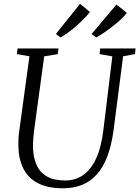

<svg xmlns="http://www.w3.org/2000/svg" viewBox="-20 -1004 750 1034"><path d="M643 -701 592 -306Q581 -221.5 557.8 -161.2Q534.5 -101 500 -63.2Q465.5 -25.5 420.2 -7.8Q375 10 319.5 10Q237 10 184.2 -17.5Q131.5 -45 106 -95.8Q80.5 -146.5 79 -215.5Q78.5 -233 79.2 -251.8Q80 -270.5 82.5 -290L138.5 -701L71 -712.5L74.5 -743H295L291 -712.5L218 -700.5L163 -296.5Q160 -273 158.8 -251.8Q157.5 -230.5 157.5 -210.5Q159 -157 176.5 -116.8Q194 -76.5 231.8 -54.2Q269.5 -32 332 -32Q385.5 -32 427.5 -61Q469.5 -90 497.8 -150.8Q526 -211.5 537 -306L585 -700.5L516.5 -712.5L519.5 -743H710L707 -712.5ZM281 -821 411 -983.5 464.5 -939.5Q451.5 -923 433 -903.8Q414.5 -884.5 393 -865.8Q371.5 -847 349 -830.5Q326.5 -814 306 -802ZM473.5 -821 607 -979.5 663.5 -934.5Q650.5 -918.5 631 -900Q611.5 -881.5 588.8 -863.8Q566 -846 542.8 -830Q519.5 -814 498.5 -802Z"/></svg>

Font: Merriweather 72pt Light
Style: Italic
Weight: 300
Italic angle: -7.8°
Version: Version 2.101